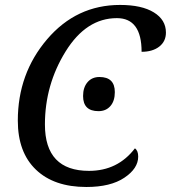

<svg xmlns="http://www.w3.org/2000/svg" viewBox="-20 -744 689 774"><path d="M523.9 -146Q537.1 -136.7 537.1 -112.8Q537.1 -64.9 481.4 -27.6Q425.8 9.8 328.1 9.8Q197.8 9.8 124.8 -60.1Q51.8 -129.9 51.8 -257.8Q51.8 -447.3 169.9 -585.7Q288.1 -724.1 463.9 -724.1Q551.3 -724.1 600.1 -694.1Q648.9 -664.1 648.9 -612.8Q648.9 -577.1 622.1 -556.2Q595.2 -535.2 550.8 -535.2Q550.8 -670.9 451.2 -670.9Q327.6 -670.9 244.4 -536.4Q161.1 -401.9 161.1 -242.2Q161.1 -55.2 338.9 -55.2Q454.6 -55.2 523.9 -146ZM377 -295.9Q314.9 -295.9 314.9 -356.9Q314.9 -391.6 332.8 -412.6Q350.6 -433.6 380.9 -433.6Q442.9 -433.6 442.9 -372.6Q442.9 -336.9 425 -316.4Q407.2 -295.9 377 -295.9Z"/></svg>

Font: Droid Serif
Style: Italic
Weight: 400
Italic angle: -12°
Designer: Monotype Design team
Foundry: Monotype Imaging Inc.
Version: Version 1.03